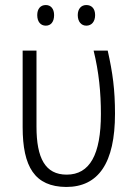

<svg xmlns="http://www.w3.org/2000/svg" viewBox="-20 -733 527 763"><path d="M128 -673C128 -647 141 -631 162 -631C182 -631 195 -646 195 -673C195 -698 182 -713 162 -713C141 -713 128 -698 128 -673ZM289 -673C289 -647 303 -631 323 -631C344 -631 358 -647 358 -673C358 -699 344 -713 323 -713C303 -713 289 -698 289 -673ZM243 10C371 10 437 -85 437 -281C437 -376 428 -443 408 -532H352C373 -447 381 -365 381 -280C381 -119 337 -39 245 -39C160 -39 125 -104 125 -230V-532H70V-228C70 -70 118 9 243 10Z"/></svg>

Font: Noto Sans Display SemiCondensed Light
Style: Regular
Weight: 300
Width: 4
Designer: Monotype Design Team
Foundry: Monotype Imaging Inc.
Version: Version 1.900